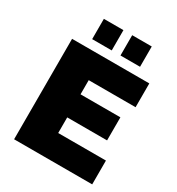

<svg xmlns="http://www.w3.org/2000/svg" viewBox="-206 -1012 1048 1139"><g transform="rotate(30 318.0 -442.5)"><path d="M65 0V-688H594V-525H273V-428H546V-270H273V-163H600V0ZM169 -746V-885H303V-746ZM363 -746V-885H497V-746Z"/></g></svg>

Font: Archivo SemiCondensed Black
Style: Regular
Weight: 900
Width: 4
Designer: Hector Gatti
Foundry: Omnibus-Type
Version: Version 2.001